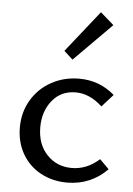

<svg xmlns="http://www.w3.org/2000/svg" viewBox="-52 -738 542 784"><g transform="rotate(5 219.5 -346.5)"><path d="M195 -529 330 -699 385 -651 231 -496ZM41 -202Q41 -264 70.5 -314Q100 -364 151.5 -392.5Q203 -421 266 -421Q349 -421 411 -367L365 -316Q314 -364 256 -364Q196 -364 160 -319.5Q124 -275 124 -210Q124 -140 164.5 -97.5Q205 -55 266 -55Q328 -55 379 -101L417 -63Q349 6 252 6Q192 6 143.5 -20.5Q95 -47 68 -94.5Q41 -142 41 -202Z"/></g></svg>

Font: Ysabeau Infant Medium
Style: Regular
Weight: 500
Designer: Christian Thalmann (Catharsis Fonts)
Version: Version 0.003